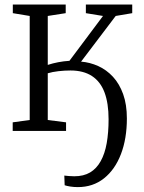

<svg xmlns="http://www.w3.org/2000/svg" viewBox="-20 -562 618 824"><path d="M314 241Q296.5 241 281.2 238.5Q266 236 257.5 233L256 191.5Q263.5 192.5 275.8 193.5Q288 194.5 299 194.5Q339 194.5 366.8 178Q394.5 161.5 412.2 129.5Q430 97.5 438 52.2Q446 7 446 -50Q446 -119 428.5 -165.5Q411 -212 374.5 -235.8Q338 -259.5 282.5 -259.5Q257 -259.5 230.8 -256.5Q204.5 -253.5 185 -247.5V-47L263.5 -37V0H34.5V-37L107.5 -47V-493.5L35 -505.5V-542.5H262V-505.5L185 -493.5V-283.5Q206.5 -290.5 230 -295Q253.5 -299.5 278 -301L422 -493.5L348.5 -505.5V-542.5H547.5V-505.5L476.5 -493.5L328 -297.5Q366 -294.5 401.5 -278.5Q437 -262.5 464.8 -232.5Q492.5 -202.5 508.5 -158Q524.5 -113.5 524.5 -53.5Q524.5 33 499 99.5Q473.5 166 426.2 203.5Q379 241 314 241Z"/></svg>

Font: Merriweather 48pt Light
Style: Regular
Weight: 300
Version: Version 2.100